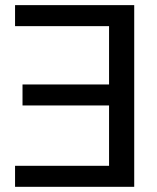

<svg xmlns="http://www.w3.org/2000/svg" viewBox="-20 -721 605 741"><path d="M498 -701.2V0H38.1V-81.1H400.9V-314H66.9V-395H400.9V-620.1H38.1V-701.2Z"/></svg>

Font: LT Superior Med
Style: Regular
Weight: 500
Designer: Daniel Lyons
Foundry: LyonsType
Version: Version 1.000